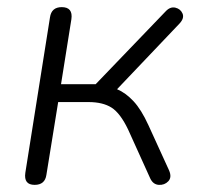

<svg xmlns="http://www.w3.org/2000/svg" viewBox="-20 -512 551 538"><path d="M77 6Q46 6 51 -28L120 -463Q124 -492 153 -492Q185 -492 180 -458L151 -276H248L444 -480Q457 -494 471.5 -490.5Q486 -487 491.5 -474Q497 -461 483 -446L308 -262Q332 -252 354 -228.5Q376 -205 396 -161L454 -34Q462 -15 451.5 -4Q441 7 425 6Q409 5 401 -12L339 -149Q317 -195 292.5 -210.5Q268 -226 228 -226H143L110 -22Q106 6 77 6Z"/></svg>

Font: Nunito Light
Style: Italic
Weight: 300
Italic angle: -9°
Designer: Vernon Adams
Foundry: Vernon Adams
Version: Version 3.601; ttfautohint (v1.8.2.53-6de2)